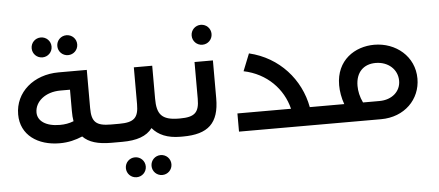

<svg xmlns="http://www.w3.org/2000/svg" viewBox="-51 -693 2285 999"><g transform="rotate(-5 1091.5 -194.0)"><path d="M191 -474C220 -474 243 -497 243 -526C243 -555 220 -578 191 -578C162 -578 139 -555 139 -526C139 -497 162 -474 191 -474ZM325 -474C354 -474 377 -497 377 -526C377 -555 354 -578 325 -578C296 -578 273 -555 273 -526C273 -497 296 -474 325 -474ZM516 -95C438 -95 415 -117 415 -189V-389H268C137 -389 39 -305 39 -189C39 -81 128 -21 242 -21C288 -21 325 -31 361 -46C392 -14 440 0 509 0H520C535 0 540 -20 540 -47C540 -77 535 -95 520 -95ZM251 -116C177 -116 135 -147 135 -191C135 -247 189 -294 269 -294H319V-183C319 -163 320 -145 323 -129C300 -120 277 -116 251 -116Z M871 -95C779 -95 756 -129 756 -209V-381H660V-189C660 -117 636 -95 559 -95H519C504 -95 499 -77 499 -47C499 -20 504 0 519 0H566C643 0 694 -18 724 -58C755 -21 802 0 871 0C886 0 891 -20 891 -48C891 -77 886 -95 871 -95ZM625 86C596 86 573 109 573 138C573 167 596 190 625 190C654 190 677 167 677 138C677 109 654 86 625 86ZM759 86C730 86 707 109 707 138C707 167 730 190 759 190C788 190 811 167 811 138C811 109 788 86 759 86Z M1026 -467C1055 -467 1078 -490 1078 -519C1078 -548 1055 -571 1026 -571C997 -571 974 -548 974 -519C974 -490 997 -467 1026 -467ZM977 -189C977 -117 953 -95 876 -95H871C856 -95 851 -77 851 -47C851 -20 856 0 871 0H883C1015 0 1073 -53 1073 -183V-381H977Z M1554 -95C1527 -241 1420 -364 1263 -401L1227 -311C1348 -286 1430 -200 1456 -95H1176V0H1649C1664 0 1669 -20 1669 -48C1669 -77 1664 -95 1649 -95Z M1916 -389C1815 -389 1716 -326 1716 -195C1716 -164 1722 -128 1734 -95H1649C1634 -95 1629 -77 1629 -47C1629 -20 1634 0 1649 0H1918C2041 0 2125 -86 2125 -194C2125 -311 2028 -389 1916 -389ZM1832 -95C1817 -126 1811 -156 1811 -183C1811 -255 1853 -294 1915 -294C1980 -294 2029 -251 2029 -191C2029 -136 1984 -95 1918 -95Z"/></g></svg>

Font: UULA Sans Medium
Style: Regular
Weight: 500
Designer: Mohamed Gaber, Laura Garcia Mut
Foundry: Kief Type Foundry
Version: Version 3.006;hotconv 1.0.109;makeotfexe 2.5.65596